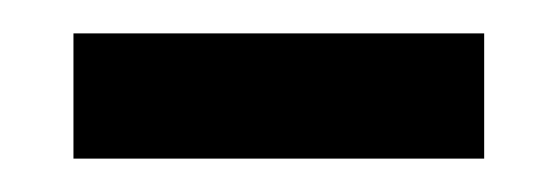

<svg xmlns="http://www.w3.org/2000/svg" viewBox="-20 -330 334 115"><path d="M24 -235H270V-310H24Z"/></svg>

Font: Noto Serif Ethiopic SemiCondensed
Style: Regular
Weight: 400
Width: 4
Designer: Monotype Design Team
Foundry: Monotype Imaging Inc.
Version: Version 2.102